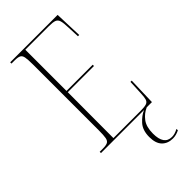

<svg xmlns="http://www.w3.org/2000/svg" viewBox="-289 -778 1068 1068"><g transform="rotate(-45 245.0 -244.0)"><path d="M40 0V-10H65Q90 -10 102 -16Q114 -22 117.5 -40.5Q121 -59 121 -98V-616Q121 -655 117.5 -673.5Q114 -692 102 -698Q90 -704 65 -704H40V-714H413L419 -550H409L406 -621Q405 -658 400 -675.5Q395 -693 380.5 -698.5Q366 -704 335 -704H149V-380H355V-370H149L148 -10H364Q394 -10 408 -15Q422 -20 426.5 -34.5Q431 -49 432 -79L436 -164H446L441 0ZM381 226Q341 226 317 201.5Q293 177 293 127Q293 74 320.5 43.5Q348 13 379 0H400Q366 15 343.5 45Q321 75 321 128Q321 216 383 216Q394 216 405 213Q416 210 432 202V213Q406 226 381 226Z"/></g></svg>

Font: Noto Serif Display Condensed Thin
Style: Regular
Weight: 100
Width: 3
Designer: Monotype Design Team
Foundry: Monotype Imaging Inc.
Version: Version 2.009